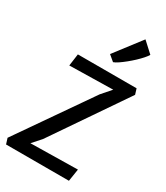

<svg xmlns="http://www.w3.org/2000/svg" viewBox="-252 -1157 1087 1259"><g transform="rotate(30 292.0 -527.0)"><path d="M14 0 0.5 -43 381 -591.5 443 -662.5 114 -656 126.5 -747H571L584 -705L206 -152L148 -87L504.5 -93L490 0ZM351.5 -818 308 -854.5 461 -1054 539.5 -982Q532.5 -969 515.8 -950Q499 -931 477 -910.2Q455 -889.5 431.5 -870.5Q408 -851.5 387 -837.2Q366 -823 351.5 -818Z"/></g></svg>

Font: Koeln Type Sans
Style: Italic
Weight: 400
Italic angle: -7.5°
Designer: Eben Sorkin
Foundry: Eben Sorkin
Version: Version 2.001